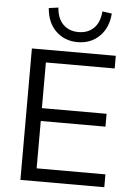

<svg xmlns="http://www.w3.org/2000/svg" viewBox="-61 -981 711 1026"><g transform="rotate(5 294.0 -467.5)"><path d="M88 0ZM88 0V-705H538V-637H169V-392H516V-323H169V-69H538V0ZM328 -760Q258 -760 211.5 -805Q165 -850 159 -928L210 -935Q214 -877 245.5 -845.5Q277 -814 328 -814Q379 -814 410.5 -845.5Q442 -877 446 -935L497 -928Q491 -850 444.5 -805Q398 -760 328 -760Z"/></g></svg>

Font: Winston
Style: Regular
Weight: 400
Designer: Original fonts by Vernon Adams / Changes by Cristiano Sobral
Foundry: Original fonts by Vernon Adams / Changes by Cristiano Sobral
Version: Version 2.503;July 17, 2020;FontCreator 13.0.0.2655 64-bit